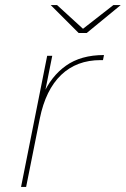

<svg xmlns="http://www.w3.org/2000/svg" viewBox="-20 -737 496 757"><path d="M63 0 166 -517H186L154 -357L149 -362Q181 -436 240 -478Q299 -520 390 -520L386 -500Q384 -500 381.5 -500Q379 -500 377 -500Q282 -500 221 -441.5Q160 -383 137 -270L83 0ZM290 -607 180 -717H205L310 -621H304L427 -717H456L322 -607Z"/></svg>

Font: Montserrat Thin Thin
Style: Italic
Weight: 250
Italic angle: -11.3°
Version: Version 9.000